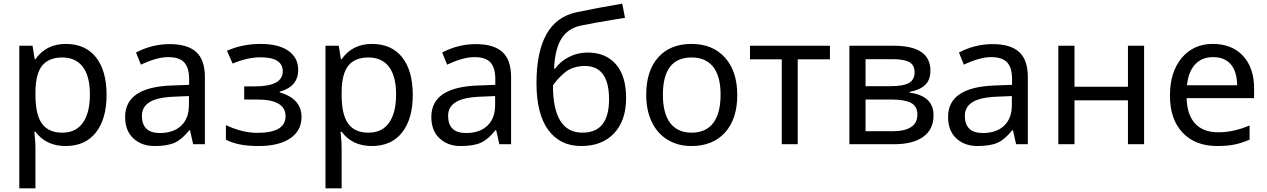

<svg xmlns="http://www.w3.org/2000/svg" viewBox="-20 -785 6896 1045"><path d="M319.3 -472.2Q245.1 -472.2 209 -427.2Q173.8 -382.3 172.9 -286.1V-269Q172.9 -160.2 209 -111.3Q245.1 -62.5 319.3 -63Q393.6 -63 431.6 -117.7Q469.7 -172.9 469.2 -270.5Q469.7 -368.2 431.6 -419.9Q393.6 -471.7 319.3 -472.2ZM560.1 -269.5Q560.1 -137.7 502 -64Q443.8 9.8 337.4 9.8Q231 9.8 172.9 -67.9H167L168.9 -47.9Q172.9 -9.8 172.9 20V240.2H85V-536.1H157.2L168.9 -462.9H172.9Q231.4 -545.9 337.9 -545.9Q444.3 -545.9 502 -473.6Q559.6 -401.4 560.1 -269.5Z M850.1 -61Q923.8 -61 966.1 -100.8Q1008.3 -140.6 1008.3 -213.9V-262.2L929.2 -258.8Q836.9 -255.4 794.7 -229.5Q752.4 -203.6 752.4 -154.8Q752.4 -61 850.1 -61ZM1095.2 -365.2V0H1031.2L1014.2 -76.2H1010.3Q970.2 -25.9 930.4 -8.1Q890.6 9.8 820.8 9.8Q751 9.8 706.1 -31.7Q661.1 -73.2 661.1 -148.9Q661.1 -312 918.5 -319.8L1009.3 -323.2V-355Q1009.3 -416 982.9 -445.1Q956.5 -474.1 895.3 -474.1Q834 -474.1 747.1 -433.1L720.2 -499Q806.6 -544.9 903.6 -544.9Q1000.5 -544.9 1047.9 -502Q1095.2 -459 1095.2 -365.2Z M1381.3 -243.2H1309.1V-314.9H1367.2Q1519 -314.9 1519 -397Q1519 -473.1 1397.5 -473.1Q1327.1 -473.1 1246.1 -439L1215.3 -508.8Q1299.3 -545.9 1397.9 -545.9Q1496.6 -545.9 1549.8 -508.3Q1603 -470.7 1603 -404.8Q1603 -313.5 1502.4 -286.1V-282.2Q1621.1 -248 1621.1 -147.9Q1621.1 -74.2 1559.8 -32.2Q1498.5 9.8 1386.2 9.8Q1273.9 9.8 1209.5 -24.9V-104Q1298.8 -62 1379.4 -62Q1534.2 -61.5 1534.2 -152.3Q1534.2 -243.2 1381.3 -243.2Z M1985.8 -472.2Q1911.6 -472.2 1875.5 -427.2Q1840.3 -382.3 1839.4 -286.1V-269Q1839.4 -160.2 1875.5 -111.3Q1911.6 -62.5 1985.8 -63Q2060.1 -63 2098.1 -117.7Q2136.2 -172.9 2135.7 -270.5Q2136.2 -368.2 2098.1 -419.9Q2060.1 -471.7 1985.8 -472.2ZM2226.6 -269.5Q2226.6 -137.7 2168.5 -64Q2110.4 9.8 2003.9 9.8Q1897.5 9.8 1839.4 -67.9H1833.5L1835.4 -47.9Q1839.4 -9.8 1839.4 20V240.2H1751.5V-536.1H1823.7L1835.4 -462.9H1839.4Q1897.9 -545.9 2004.4 -545.9Q2110.8 -545.9 2168.5 -473.6Q2226.1 -401.4 2226.6 -269.5Z M2516.6 -61Q2590.3 -61 2632.6 -100.8Q2674.8 -140.6 2674.8 -213.9V-262.2L2595.7 -258.8Q2503.4 -255.4 2461.2 -229.5Q2418.9 -203.6 2418.9 -154.8Q2418.9 -61 2516.6 -61ZM2761.7 -365.2V0H2697.8L2680.7 -76.2H2676.8Q2636.7 -25.9 2596.9 -8.1Q2557.1 9.8 2487.3 9.8Q2417.5 9.8 2372.6 -31.7Q2327.6 -73.2 2327.6 -148.9Q2327.6 -312 2585 -319.8L2675.8 -323.2V-355Q2675.8 -416 2649.4 -445.1Q2623 -474.1 2561.8 -474.1Q2500.5 -474.1 2413.6 -433.1L2386.7 -499Q2473.1 -544.9 2570.1 -544.9Q2667 -544.9 2714.4 -502Q2761.7 -459 2761.7 -365.2Z M3149.9 -63Q3294.9 -62.5 3294.9 -244.1Q3294.9 -425.8 3163.6 -425.8Q3094.2 -425.8 3050.5 -387.2Q3006.8 -348.6 2989.7 -319.8Q2989.7 -63 3149.9 -63ZM3366.7 -765.1 3381.8 -688 3323.7 -678.7Q3210 -660.2 3140.6 -645.5Q3071.3 -630.9 3035.9 -574.7Q3000.5 -518.6 2995.6 -412.1H3002Q3030.3 -451.7 3077.4 -475.3Q3124.5 -499 3177.7 -499Q3276.4 -499 3332 -435.5Q3387.7 -372.1 3387.7 -251Q3387.7 -129.9 3322.8 -60.1Q3257.8 9.8 3143.1 9.8Q3028.3 9.8 2964.1 -77.6Q2899.9 -165 2899.9 -333Q2899.9 -501 2953.9 -598.1Q3007.8 -695.3 3120.1 -718.8Q3232.4 -742.2 3366.7 -765.1Z M3587.9 -269Q3587.9 -168 3627.7 -115.5Q3667.5 -63 3744.6 -63Q3821.8 -63 3861.8 -115.5Q3901.9 -168 3901.9 -269Q3901.9 -370.1 3861.6 -421.1Q3821.3 -472.2 3743.7 -472.2Q3587.9 -472.2 3587.9 -269ZM3742.7 9.8Q3669.9 9.8 3613.8 -24.2Q3557.6 -58.1 3527.3 -121.6Q3497.1 -185.1 3497.1 -269Q3497.1 -399.9 3562.5 -472.9Q3627.9 -545.9 3743.7 -545.9Q3859.4 -545.9 3926 -471.4Q3992.7 -397 3992.7 -267.3Q3992.7 -137.7 3926.3 -64Q3859.9 9.8 3742.7 9.8Z M4497.1 -461.9H4321.8V0H4234.9V-461.9H4062V-536.1H4497.1Z M4841.3 -462.9H4690.9V-315.9H4825.2Q4897 -315.9 4927.5 -333.7Q4958 -351.6 4958 -391.1Q4958 -430.7 4929 -446.8Q4899.9 -462.9 4841.3 -462.9ZM4973.1 -162.1Q4973.1 -207 4938 -225.1Q4902.8 -243.2 4835 -243.2H4690.9V-70.8H4836.9Q4973.1 -70.8 4973.1 -162.1ZM5061 -157.2Q5061 -81.1 5005.1 -40.5Q4949.2 0 4844.2 0H4603V-536.1H4843.3Q5043.9 -536.1 5043.9 -400.9Q5043.9 -349.1 5014.6 -322Q4985.4 -294.9 4931.2 -285.2V-280.8Q5061 -263.2 5061 -157.2Z M5329.1 -61Q5402.8 -61 5445.1 -100.8Q5487.3 -140.6 5487.3 -213.9V-262.2L5408.2 -258.8Q5315.9 -255.4 5273.7 -229.5Q5231.4 -203.6 5231.4 -154.8Q5231.4 -61 5329.1 -61ZM5574.2 -365.2V0H5510.3L5493.2 -76.2H5489.3Q5449.2 -25.9 5409.4 -8.1Q5369.6 9.8 5299.8 9.8Q5230 9.8 5185.1 -31.7Q5140.1 -73.2 5140.1 -148.9Q5140.1 -312 5397.5 -319.8L5488.3 -323.2V-355Q5488.3 -416 5461.9 -445.1Q5435.5 -474.1 5374.3 -474.1Q5313 -474.1 5226.1 -433.1L5199.2 -499Q5285.6 -544.9 5382.6 -544.9Q5479.5 -544.9 5526.9 -502Q5574.2 -459 5574.2 -365.2Z M5828.1 -536.1V-313H6119.1V-536.1H6207V0H6119.1V-238.8H5828.1V0H5740.2V-536.1Z M6440.4 -320.8H6713.4Q6712.4 -396 6678.7 -435.1Q6645 -474.1 6582.8 -474.1Q6520.5 -474.1 6483.9 -433.6Q6447.3 -393.1 6440.4 -320.8ZM6781.2 -102.1V-24.9Q6736.8 -5.9 6697.8 2Q6658.7 9.8 6605.5 9.8Q6484.9 9.8 6416.3 -63.2Q6347.7 -136.2 6347.7 -264.6Q6347.7 -393.1 6411.6 -469.5Q6475.6 -545.9 6580.6 -545.9Q6685.5 -545.9 6745.6 -480.7Q6805.7 -415.5 6805.7 -304.2V-251H6438.5Q6440.9 -159.7 6484.9 -112.3Q6528.8 -64.9 6611.3 -64.9Q6693.8 -64.9 6781.2 -102.1Z"/></svg>

Font: NotoSans
Style: Regular
Weight: 400
Designer: Monotype Design team
Foundry: Monotype Imaging Inc.
Version: Version 1.04